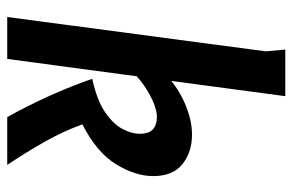

<svg xmlns="http://www.w3.org/2000/svg" viewBox="-159 -650 809 531"><g transform="rotate(90 245.5 -384.5)"><path d="M352 -511Q401 -511 434 -484.5Q467 -458 467 -404Q467 -354 434 -300.5Q401 -247 324 -208Q342 -157 371 -105.5Q400 -54 436 0H304Q273 -55 245.5 -116Q218 -177 198 -235Q257 -248 290 -270.5Q323 -293 336.5 -318.5Q350 -344 350 -366Q350 -392 337.5 -403Q325 -414 303 -414Q286 -414 262.5 -404Q239 -394 216 -378Q193 -362 176 -343V-428Q214 -468 262 -489.5Q310 -511 352 -511ZM246 -769 143 0H27L122 -715L117 -769Z"/></g></svg>

Font: Rosario Light
Style: Bold Italic
Weight: 700
Italic angle: -8.05°
Version: Version 1.101; ttfautohint (v1.8.1.43-b0c9)